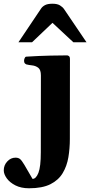

<svg xmlns="http://www.w3.org/2000/svg" viewBox="-104 -781 479 1020"><path d="M50.3 219.2Q8.3 219.2 -22 203.9Q-52.2 188.5 -68.1 166.3Q-84 144 -84 124Q-84 96.7 -65.4 76.7Q-46.9 56.6 -21.5 56.6Q-6.8 56.6 2.2 63.7Q11.2 70.8 25.4 94.7Q39.6 118.7 68.8 169.4Q87.4 169.4 100.1 137.2Q112.8 105 112.8 27.8L113.3 -379.9Q113.3 -410.2 99.4 -420.9Q85.4 -431.6 67.1 -433.6Q48.8 -435.5 35.6 -439Q30.8 -441.4 27.3 -445.3Q23.9 -449.2 23.9 -458.5Q23.9 -464.4 26.9 -471.9Q29.8 -479.5 35.6 -480Q104.5 -484.4 163.8 -485.6Q223.1 -486.8 252.9 -486.8Q256.8 -486.8 262.2 -482.9Q267.6 -479 267.6 -467.3L267.1 -43Q267.1 7.3 259.3 54.2Q251.5 101.1 229.2 138.4Q207 175.8 164.1 197.5Q121.1 219.2 50.3 219.2ZM-5.9 -556.6 114.7 -736.3Q122.1 -747.1 136 -754.2Q149.9 -761.2 174.8 -761.2Q200.2 -761.2 214.6 -752.4Q229 -743.7 236.8 -731.9L355.5 -556.6H285.6L174.8 -659.7L66.4 -556.6Z"/></svg>

Font: Gelasio
Style: Regular
Weight: 400
Designer: Eben Sorkin
Foundry: Eben Sorkin
Version: Version 1.008